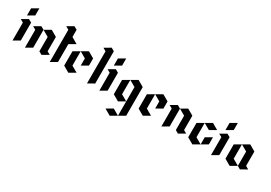

<svg xmlns="http://www.w3.org/2000/svg" viewBox="-30 -2649 6559 4647"><g transform="rotate(30 3250.0 -325.0)"><path d="M-86.9 -549.8Q-29.3 -583 85.9 -649.4Q115.2 -632.8 173.8 -599.6Q173.8 -432.6 173.8 -99.6Q116.2 -66.4 0 0Q0 -166 0 -500Q-28.3 -516.6 -86.9 -549.8ZM0 -699.2Q0 -766.6 0 -899.4Q57.6 -932.6 173.8 -1000Q173.8 -932.6 173.8 -799.8Q116.2 -766.6 0 -699.2Z M259.8 -549.8Q289.1 -533.2 346.7 -500Q346.7 -333 346.7 0Q404.3 -33.2 520.5 -99.6Q520.5 -266.6 520.5 -599.6Q491.2 -616.2 432.6 -649.4Q375 -616.2 259.8 -549.8ZM520.5 -599.6Q578.1 -632.8 693.4 -699.2Q751 -666 866.2 -599.6Q866.2 -465.8 866.2 -199.2Q895.5 -182.6 953.1 -149.4Q895.5 -116.2 780.3 -49.8Q751 -66.4 693.4 -99.6Q693.4 -232.4 693.4 -500Q635.7 -533.2 520.5 -599.6Z M953.1 -949.2Q982.4 -932.6 1040 -899.4Q1040 -599.6 1040 0Q1097.7 -33.2 1213.9 -99.6Q1213.9 -266.6 1213.9 -599.6Q1271.5 -632.8 1386.7 -699.2Q1329.1 -732.4 1213.9 -799.8Q1213.9 -866.2 1213.9 -1000Q1184.6 -1016.6 1126 -1049.8Q1068.4 -1016.6 953.1 -949.2Z M1559.6 -599.6Q1559.6 -465.8 1559.6 -199.2Q1618.2 -166 1733.4 -99.6Q1675.8 -66.4 1559.6 0Q1502 -33.2 1386.7 -99.6Q1386.7 -166 1386.7 -299.8Q1386.7 -366.2 1386.7 -500Q1444.3 -533.2 1559.6 -599.6ZM1559.6 -599.6Q1618.2 -566.4 1733.4 -500Q1733.4 -432.6 1733.4 -299.8Q1791 -333 1906.2 -399.4Q1906.2 -465.8 1906.2 -599.6Q1848.6 -632.8 1733.4 -699.2Q1675.8 -666 1559.6 -599.6Z M1993.2 -949.2Q2022.5 -932.6 2080.1 -899.4Q2080.1 -599.6 2080.1 0Q2137.7 -33.2 2253.9 -99.6Q2253.9 -399.4 2253.9 -1000Q2224.6 -1016.6 2166 -1049.8Q2108.4 -1016.6 1993.2 -949.2Z M2339.8 -549.8Q2397.5 -583 2512.7 -649.4Q2542 -632.8 2600.6 -599.6Q2600.6 -432.6 2600.6 -99.6Q2543 -66.4 2426.8 0Q2426.8 -166 2426.8 -500Q2398.4 -516.6 2339.8 -549.8ZM2426.8 -699.2Q2426.8 -766.6 2426.8 -899.4Q2484.4 -932.6 2600.6 -1000Q2600.6 -932.6 2600.6 -799.8Q2543 -766.6 2426.8 -699.2Z M2946.3 -599.6Q2946.3 -465.8 2946.3 -199.2Q3004.9 -166 3120.1 -99.6Q3062.5 -66.4 2946.3 0Q2888.7 -33.2 2773.4 -99.6Q2773.4 -232.4 2773.4 -500Q2831.1 -533.2 2946.3 -599.6ZM3120.1 300.8Q3062.5 267.6 2946.3 200.2Q2888.7 233.4 2773.4 300.8Q2831.1 334 2946.3 400.4Q3004.9 367.2 3120.1 300.8ZM2946.3 -599.6Q3004.9 -566.4 3120.1 -500Q3120.1 -232.4 3120.1 300.8Q3177.7 267.6 3293 200.2Q3293 -66.4 3293 -599.6Q3235.4 -632.8 3120.1 -699.2Q3062.5 -666 2946.3 -599.6Z M3639.6 -599.6Q3639.6 -465.8 3639.6 -199.2Q3698.2 -166 3813.5 -99.6Q3755.9 -66.4 3639.6 0Q3582 -33.2 3466.8 -99.6Q3466.8 -166 3466.8 -299.8Q3466.8 -366.2 3466.8 -500Q3524.4 -533.2 3639.6 -599.6ZM3639.6 -599.6Q3698.2 -566.4 3813.5 -500Q3813.5 -432.6 3813.5 -299.8Q3871.1 -333 3986.3 -399.4Q3986.3 -465.8 3986.3 -599.6Q3928.7 -632.8 3813.5 -699.2Q3755.9 -666 3639.6 -599.6Z M4073.2 -549.8Q4102.5 -533.2 4160.2 -500Q4160.2 -333 4160.2 0Q4217.8 -33.2 4334 -99.6Q4334 -266.6 4334 -599.6Q4304.7 -616.2 4246.1 -649.4Q4188.5 -616.2 4073.2 -549.8ZM4334 -599.6Q4391.6 -632.8 4506.8 -699.2Q4564.5 -666 4679.7 -599.6Q4679.7 -465.8 4679.7 -199.2Q4709 -182.6 4766.6 -149.4Q4709 -116.2 4593.8 -49.8Q4564.5 -66.4 4506.8 -99.6Q4506.8 -232.4 4506.8 -500Q4449.2 -533.2 4334 -599.6Z M5026.4 -598.6Q5026.4 -464.8 5026.4 -198.2Q5085 -165 5200.2 -98.6Q5142.6 -65.4 5026.4 1Q4968.8 -32.2 4853.5 -98.6Q4853.5 -231.4 4853.5 -499Q4911.1 -532.2 5026.4 -598.6ZM5026.4 -598.6Q5085 -565.4 5200.2 -499Q5257.8 -532.2 5373 -598.6Q5315.4 -631.8 5200.2 -698.2Q5142.6 -665 5026.4 -598.6ZM5200.2 -298.8Q5257.8 -332 5373 -398.4Q5373 -332 5373 -198.2Q5315.4 -165 5200.2 -98.6Q5200.2 -131.8 5200.2 -198.2Q5200.2 -231.4 5200.2 -298.8Z M5460 -549.8Q5517.6 -583 5632.8 -649.4Q5662.1 -632.8 5720.7 -599.6Q5720.7 -432.6 5720.7 -99.6Q5663.1 -66.4 5546.9 0Q5546.9 -166 5546.9 -500Q5518.6 -516.6 5460 -549.8ZM5546.9 -699.2Q5546.9 -766.6 5546.9 -899.4Q5604.5 -932.6 5720.7 -1000Q5720.7 -932.6 5720.7 -799.8Q5663.1 -766.6 5546.9 -699.2Z M6066.4 -599.6Q6125 -566.4 6240.2 -500Q6240.2 -366.2 6240.2 -99.6Q6269.5 -83 6326.2 -49.8Q6383.8 -83 6500 -149.4Q6470.7 -166 6413.1 -199.2Q6413.1 -333 6413.1 -599.6Q6355.5 -632.8 6240.2 -699.2Q6182.6 -666 6066.4 -599.6ZM6066.4 -599.6Q6066.4 -465.8 6066.4 -199.2Q6125 -166 6240.2 -99.6Q6182.6 -66.4 6066.4 0Q6008.8 -33.2 5893.6 -99.6Q5893.6 -166 5893.6 -299.8Q5893.6 -366.2 5893.6 -500Q5951.2 -533.2 6066.4 -599.6Z"/></g></svg>

Font: DreiFraktur
Style: Regular
Weight: 400
Designer: JayCobs
Version: Version 1.2